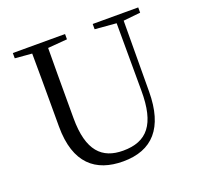

<svg xmlns="http://www.w3.org/2000/svg" viewBox="-129 -792 1055 1023"><g transform="rotate(-20 398.5 -281.0)"><path d="M498 -652.6V-622.7L619.3 -612.7L620.3 -230.7C621.3 -38.7 556.3 37.3 420.3 37.3C302.2 37.3 230.3 -29.7 230.3 -215.7V-315.7C230.3 -417.8 230.3 -515.7 231.2 -613.8L341.2 -622.8V-652.7H45.2V-622.8L141.2 -614.7C142.2 -515.7 142.2 -415.7 142.2 -315.7V-200.8C142.2 9.2 246.2 91.2 401.2 91.2C567.1 91.2 656.2 -6.7 657.1 -210.7L659.1 -612.7L756.1 -622.7V-652.6Z"/></g></svg>

Font: YuFanDanQingSong
Style: Regular
Weight: 100
Foundry: 余繁
Version: Version 1.0